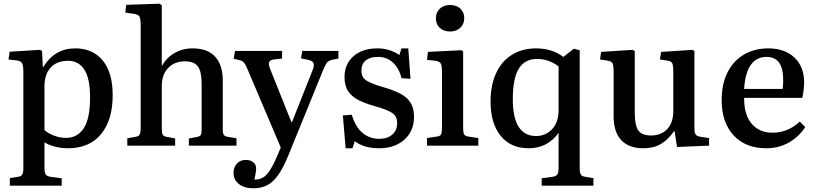

<svg xmlns="http://www.w3.org/2000/svg" viewBox="-20 -786 4400 1036"><path d="M33 216V175L78 168Q93 166 99.5 156.5Q106 147 106 122V-397Q106 -433 99 -445Q92 -457 70 -460L26 -465L32 -507L195 -517L207 -511L211 -425H214Q275 -525 386 -525Q480 -525 534 -460Q588 -395 588 -272Q588 -139 525.5 -62.5Q463 14 346 14Q312 14 277.5 5.5Q243 -3 220 -18V120Q220 145 226.5 155Q233 165 253 168L313 176V216ZM336 -42Q398 -42 432 -94Q466 -146 466 -260Q466 -363 435 -410.5Q404 -458 347 -458Q287 -458 253.5 -421.5Q220 -385 220 -321V-84Q239 -67 271 -54.5Q303 -42 336 -42Z M667 0V-40L712 -48Q728 -50 733.5 -60Q739 -70 739 -95V-651Q739 -686 732 -697.5Q725 -709 699 -712L656 -718L661 -760L842 -766L853 -757V-433V-428Q876 -473 920.5 -499Q965 -525 1019 -525Q1100 -525 1141 -480Q1182 -435 1182 -352V-88Q1182 -66 1187.5 -58Q1193 -50 1213 -47L1256 -40V0H999V-39L1039 -46Q1057 -49 1062.5 -57Q1068 -65 1068 -88V-333Q1068 -400 1048 -427.5Q1028 -455 977 -455Q922 -455 887.5 -419.5Q853 -384 853 -322V-92Q853 -69 857.5 -60Q862 -51 877 -48L925 -39V0Z M1347 230Q1298 230 1269 207Q1240 184 1240 146Q1240 117 1258 97Q1276 77 1306 77Q1331 77 1346 89Q1361 101 1362 120Q1363 136 1353 183Q1375 184 1394.5 174.5Q1414 165 1433.5 137Q1453 109 1475 57L1495 10L1317 -409Q1305 -438 1297.5 -447.5Q1290 -457 1274 -461L1241 -469L1248 -511H1502V-470L1457 -465Q1438 -462 1432.5 -451.5Q1427 -441 1438 -413L1552 -128H1556L1667 -408Q1677 -433 1671.5 -445.5Q1666 -458 1643 -463L1604 -471L1611 -511H1806V-470L1771 -463Q1754 -459 1745.5 -449.5Q1737 -440 1724 -409L1541 40Q1512 113 1484 154Q1456 195 1423.5 212.5Q1391 230 1347 230Z M1845 14 1830 -163 1878 -167Q1899 -99 1937 -68Q1975 -37 2026 -37Q2071 -37 2097 -60Q2123 -83 2123 -123Q2123 -160 2094 -178Q2065 -196 2003 -213Q1953 -227 1916.5 -245Q1880 -263 1859.5 -292.5Q1839 -322 1839 -370Q1839 -440 1887 -482.5Q1935 -525 2017 -525Q2054 -525 2085 -514Q2116 -503 2135 -489L2146 -525H2183L2195 -361L2147 -364Q2133 -418 2100 -448.5Q2067 -479 2020 -479Q1977 -479 1953.5 -460Q1930 -441 1930 -405Q1930 -368 1958.5 -350.5Q1987 -333 2047 -316Q2100 -301 2137.5 -282Q2175 -263 2194.5 -233Q2214 -203 2214 -156Q2214 -79 2162 -32.5Q2110 14 2026 14Q1944 14 1894 -24L1882 14Z M2408 -616Q2374 -616 2353 -635.5Q2332 -655 2332 -687Q2332 -719 2353 -739Q2374 -759 2408 -759Q2443 -759 2464 -739.5Q2485 -720 2485 -688Q2485 -656 2463.5 -636Q2442 -616 2408 -616ZM2284 0V-41L2336 -49Q2355 -51 2360 -61Q2365 -71 2365 -98V-395Q2365 -430 2358.5 -442.5Q2352 -455 2330 -458L2284 -463L2289 -506L2468 -515L2479 -509V-95Q2479 -74 2483.5 -63Q2488 -52 2508 -49L2561 -41V0Z M2903 216V176L2962 168Q2980 165 2987 155.5Q2994 146 2994 121V-66V-69Q2934 14 2833 14Q2736 14 2681.5 -53Q2627 -120 2627 -238Q2627 -326 2656.5 -390.5Q2686 -455 2741.5 -490Q2797 -525 2873 -525Q2958 -525 3020 -479L3076 -523L3108 -515V123Q3108 148 3115 157Q3122 166 3138 168L3182 175V216ZM2873 -52Q2924 -52 2959 -89Q2994 -126 2994 -191V-427Q2971 -446 2941 -457Q2911 -468 2878 -468Q2812 -468 2779.5 -416Q2747 -364 2747 -251Q2747 -52 2873 -52Z M3451 14Q3373 14 3332 -30Q3291 -74 3291 -158V-398Q3291 -433 3285 -444.5Q3279 -456 3257 -459L3218 -465L3223 -506L3394 -517L3405 -510V-178Q3405 -110 3424 -82.5Q3443 -55 3493 -55Q3548 -55 3580.5 -90Q3613 -125 3613 -186V-398Q3613 -433 3607.5 -444.5Q3602 -456 3580 -459L3541 -465L3547 -506L3717 -517L3727 -510V-95Q3727 -70 3733.5 -60.5Q3740 -51 3760 -48L3806 -41V0L3633 7L3620 -78H3617Q3584 -31 3545 -8.5Q3506 14 3451 14Z M4115 14Q4003 14 3938.5 -55.5Q3874 -125 3874 -246Q3874 -333 3905.5 -395.5Q3937 -458 3994 -491.5Q4051 -525 4126 -525Q4214 -525 4266.5 -475.5Q4319 -426 4319 -342Q4319 -304 4309 -258H3995Q3995 -165 4036.5 -117.5Q4078 -70 4148 -70Q4189 -70 4225.5 -84.5Q4262 -99 4296 -130L4325 -100Q4288 -45 4234 -15.5Q4180 14 4115 14ZM3995 -306H4203Q4206 -327 4206 -354Q4206 -418 4183.5 -448.5Q4161 -479 4116 -479Q4063 -479 4032 -437Q4001 -395 3995 -306Z"/></svg>

Font: Literata 36pt Medium
Style: Regular
Weight: 500
Designer: Latin by Veronika Burian and Jose Scaglione. Greek by Irene Vlachou. Cyrillic by Vera Evstafieva.
Foundry: TypeTogether
Version: Version 3.002